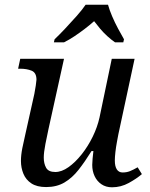

<svg xmlns="http://www.w3.org/2000/svg" viewBox="-20 -786 639 816"><path d="M456 10Q430 10 411 -3Q392 -16 382 -37.5Q372 -59 372 -85Q372 -96 373.5 -112Q375 -128 377 -144H369Q341 -99 314 -64.5Q287 -30 254 -10.5Q221 9 176 9Q137 9 113.5 -6.5Q90 -22 79.5 -47.5Q69 -73 69 -102Q69 -127 75 -157Q81 -187 87 -212L126 -387Q129 -401 132 -422Q135 -443 135 -447Q135 -477 114.5 -485.5Q94 -494 65 -494H57L66 -536H252L186 -237Q180 -210 173 -174Q166 -138 166 -116Q166 -91 176 -73Q186 -55 215 -55Q242 -55 271 -75.5Q300 -96 327 -130Q354 -164 374 -205Q394 -246 403 -287L455 -536H552L483 -215Q481 -204 477 -183Q473 -162 470.5 -140Q468 -118 468 -104Q468 -79 476.5 -66Q485 -53 501 -53Q518 -53 532 -58.5Q546 -64 565 -75L583 -46Q561 -27 527.5 -8.5Q494 10 456 10ZM212 -619Q232 -638 256.5 -664Q281 -690 305 -717Q329 -744 344 -766H439Q445 -744 456.5 -717Q468 -690 482 -664Q496 -638 507 -619L504 -606H469Q453 -617 436.5 -632Q420 -647 406 -663.5Q392 -680 380 -696Q362 -680 340.5 -663.5Q319 -647 296.5 -632Q274 -617 252 -606H209Z"/></svg>

Font: Noto Serif
Style: Italic
Weight: 400
Italic angle: -12°
Designer: Monotype Design Team
Foundry: Monotype Imaging Inc.
Version: Version 2.013